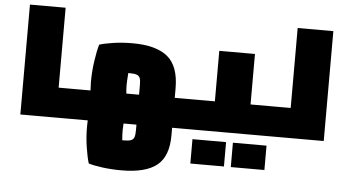

<svg xmlns="http://www.w3.org/2000/svg" viewBox="-61 -799 2166 1201"><g transform="rotate(5 1022.5 -198.5)"><path d="M425 -94Q425 -50 420 -25Q415 0 405 0H80V-690H304V-188H405Q415 -188 420 -163Q425 -138 425 -94Z M1154 -94Q1154 -50 1149 -25Q1144 0 1134 0H1033V48Q1033 180 962 236.5Q891 293 740 293Q677 293 620.5 285.5Q564 278 533 268Q521 229 511.5 167Q502 105 502 41Q502 13 503 0H405Q395 0 390 -25Q385 -50 385 -94Q385 -138 390 -163Q395 -188 405 -188H504Q502 -222 502 -241Q502 -307 511.5 -372Q521 -437 533 -478Q563 -488 620 -496.5Q677 -505 740 -505Q890 -505 961.5 -445.5Q1033 -386 1033 -248V-188H1134Q1144 -188 1149 -163Q1154 -138 1154 -94ZM729 -188H809V-251Q809 -279 803.5 -292.5Q798 -306 783.5 -311.5Q769 -317 740 -317H730Q726 -263 726 -241Q726 -217 729 -188ZM809 0H728Q726 30 726 41Q726 72 729 105H740Q769 105 783.5 99.5Q798 94 803.5 79.5Q809 65 809 36Z M1680 -94Q1680 -50 1675 -25Q1670 0 1660 0H1134Q1124 0 1119 -25Q1114 -50 1114 -94Q1114 -138 1119 -163Q1124 -188 1134 -188H1285V-505H1509V-188H1660Q1670 -188 1675 -163Q1680 -138 1680 -94ZM1166 60H1377V213H1166ZM1420 60H1631V213H1420Z M1985 -690V0H1660Q1650 0 1645 -25Q1640 -50 1640 -94Q1640 -138 1645 -163Q1650 -188 1660 -188H1761V-690Z"/></g></svg>

Font: Cairo Black
Style: Regular
Weight: 900
Designer: Mohamed Gaber, Accademia di Belle Arti di Urbino and others
Foundry: Kief Type Foundry, Accademia di Belle Arti di Urbino and others
Version: Version 3.011